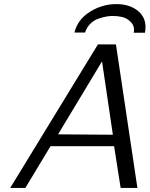

<svg xmlns="http://www.w3.org/2000/svg" viewBox="-20 -918 732 939"><path d="M343 -759H344Q360 -823 420 -860.5Q480 -898 549 -898Q618 -898 659.5 -860.5Q701 -823 689 -758H634Q640 -789 621 -809Q602 -829 579 -834.5Q556 -840 532 -840Q516 -840 499.5 -837Q483 -834 461 -826.5Q439 -819 421.5 -801.5Q404 -784 396 -759ZM30 1 459 -701H547L652 1H570L538 -203H227L104 1ZM264 -261 532 -259Q480 -613 479 -618Q333 -376 264 -261Z"/></svg>

Font: Coval
Style: ExtraLight Italic
Weight: 200
Foundry: Context Ltd
Version: Version 001.000